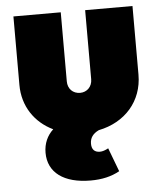

<svg xmlns="http://www.w3.org/2000/svg" viewBox="-51 -537 663 792"><g transform="rotate(-5 280.5 -141.0)"><path d="M293 210C340 210 379 201 413 182L376 84C363 91 352 95 341 95C319 95 307 83 307 59C307 35 319 18 344 6C454 -16 527 -98 527 -208V-492H331V-206C331 -175 309 -154 281 -154C251 -154 230 -175 230 -206V-492H34V-208C34 -120 82 -50 157 -14C132 9 117 41 117 80C117 162 182 210 293 210Z"/></g></svg>

Font: MV Cash Black
Style: Regular
Weight: 900
Designer: Rodrigo Fuenzalida
Foundry: fragTYPE
Version: Version 1.100;Glyphs 3.1.2 (3151)